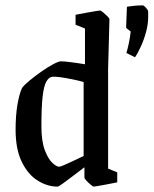

<svg xmlns="http://www.w3.org/2000/svg" viewBox="-20 -685 571 714"><path d="M482 -472 450 -488Q455 -504 459.5 -526Q464 -548 466 -568Q449 -580 449 -583L452 -660Q466 -662 479.5 -663.5Q493 -665 511 -665Q515 -665 523 -656Q531 -647 531 -642V-620Q531 -596 523.5 -567.5Q516 -539 504.5 -513.5Q493 -488 482 -472ZM207 -457Q217 -457 241.5 -454Q266 -451 296 -446V-579L261 -593V-630Q261 -630 273.5 -632.5Q286 -635 303.5 -638Q321 -641 335 -643.5Q349 -646 352 -646Q355 -646 363.5 -639Q372 -632 379.5 -624.5Q387 -617 387 -613L382 -427V-58L416 -44V-7Q416 -7 404 -4.5Q392 -2 375.5 1Q359 4 345 6.5Q331 9 328 9Q326 9 317.5 2Q309 -5 301.5 -13Q294 -21 294 -24V-63Q277 -50 254.5 -33Q232 -16 215 -3.5Q198 9 194 9Q156 9 120 -13.5Q84 -36 61 -83Q38 -130 38 -203Q38 -256 45 -296.5Q52 -337 62 -358Q70 -369 90 -385.5Q110 -402 133.5 -418.5Q157 -435 177.5 -446Q198 -457 207 -457ZM172 -399Q161 -397 152 -381Q143 -365 138.5 -326Q134 -287 134 -216Q134 -160 146.5 -127Q159 -94 174.5 -79.5Q190 -65 200 -65Q204 -65 218 -71Q232 -77 249 -85Q266 -93 278.5 -99Q291 -105 291 -105V-380Q274 -385 249.5 -390Q225 -395 203.5 -398Q182 -401 172 -399Z"/></svg>

Font: Grenze Gotisch
Style: Regular
Weight: 400
Designer: Renata Polastri
Foundry: Omnibus-Type
Version: Version 1.001